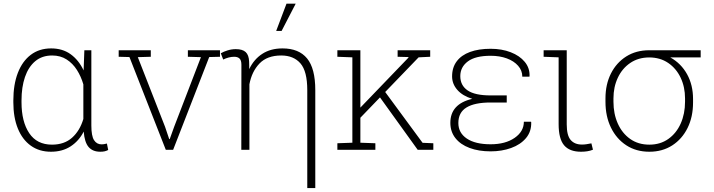

<svg xmlns="http://www.w3.org/2000/svg" viewBox="-20 -795 3787 1019"><path d="M250.5 10.3Q188 10.3 143.3 -22Q98.6 -54.2 74.7 -113Q50.8 -171.9 50.8 -252V-262.2Q50.8 -346.2 74.7 -408.2Q98.6 -470.2 143.6 -504.2Q188.5 -538.1 251.5 -538.1Q312 -538.1 355 -507.1Q397.9 -476.1 423.8 -421.4L427.7 -528.3H464.8V-128.9Q464.8 -73.7 479 -51.3Q493.2 -28.8 519.5 -28.8Q526.4 -28.8 531.7 -29.8Q537.1 -30.8 547.4 -33.2L554.2 1Q544.4 6.3 534.4 8.3Q524.4 10.3 512.2 10.3Q471.7 10.3 450.2 -14.9Q428.7 -40 424.3 -96.7Q398.9 -46.9 355 -18.3Q311 10.3 250.5 10.3ZM255.9 -27.3Q321.3 -27.3 362.5 -64.2Q403.8 -101.1 422.4 -163.6V-347.2Q410.2 -389.2 388.2 -423.8Q366.2 -458.5 333.5 -479.5Q300.8 -500.5 256.8 -500.5Q203.1 -500.5 167 -470.2Q130.9 -439.9 112.5 -386.2Q94.2 -332.5 94.2 -262.2V-252Q94.2 -149.4 135 -88.4Q175.8 -27.3 255.9 -27.3Z M859.9 0 667 -492.2 609.9 -493.7V-528.3H780.3V-493.7L711.4 -491.7L856 -122.1L877.9 -57.1H880.9L904.3 -122.1L1046.4 -491.7L977.1 -493.7V-528.3H1147.5V-493.7L1090.3 -492.2L898.9 0Z M1610.8 203.1V-316.4Q1610.8 -417 1574.5 -458.7Q1538.1 -500.5 1472.7 -500.5Q1397.9 -500.5 1357.2 -458Q1316.4 -415.5 1303.7 -347.7V0H1260.7L1261.2 -451.2Q1261.2 -474.6 1251.5 -484.1Q1241.7 -493.7 1223.1 -493.7Q1208 -493.7 1193.1 -489.7Q1178.2 -485.8 1164.6 -479L1151.9 -512.2Q1166.5 -521 1188 -527.6Q1209.5 -534.2 1231.4 -534.2Q1267.1 -534.2 1283.9 -518.6Q1300.8 -502.9 1302.2 -467.8Q1302.7 -458 1302.7 -447.8Q1302.7 -437.5 1302.7 -428.2Q1327.6 -480.5 1372.1 -509.3Q1416.5 -538.1 1479.5 -538.1Q1565.9 -538.1 1609.6 -485.1Q1653.3 -432.1 1653.3 -316.4V203.1ZM1445.8 -630.9 1500.5 -775.4H1549.3L1474.6 -630.9Z M1887.7 -165 1872.6 -203.1 2147.9 -489.3V-492.2L2090.3 -493.7V-528.3H2263.2V-493.7L2201.7 -490.7ZM1770.5 0V-34.7L1850.1 -37.6V-490.7L1770.5 -493.7V-528.3H1892.6V-37.6L1972.2 -34.7V0ZM2196.8 0 1986.3 -292.5 2012.2 -323.2 2222.7 -37.1 2279.8 -34.7V0Z M2584 8.3Q2520.5 8.3 2472.2 -9.8Q2423.8 -27.8 2397 -62Q2370.1 -96.2 2370.1 -143.1Q2370.1 -243.2 2486.3 -270.5Q2435.1 -286.1 2407.2 -317.9Q2379.4 -349.6 2379.4 -389.6Q2379.4 -437 2404.1 -469.7Q2428.7 -502.4 2474.6 -519.3Q2520.5 -536.1 2584 -536.1Q2643.1 -536.1 2690.4 -517.8Q2737.8 -499.5 2764.9 -466.8Q2792 -434.1 2790.5 -391.1L2789.6 -388.2H2752Q2752 -420.9 2729.7 -446Q2707.5 -471.2 2669.7 -485.1Q2631.8 -499 2584 -499Q2502.9 -499 2462.9 -469Q2422.9 -439 2422.9 -391.1Q2422.9 -341.8 2461.7 -315.2Q2500.5 -288.6 2583.5 -288.6H2669.4V-251H2583.5Q2499 -251 2455.8 -224.6Q2412.6 -198.2 2412.6 -142.1Q2412.6 -89.8 2457.5 -59.6Q2502.4 -29.3 2584 -29.3Q2662.1 -29.3 2711.2 -63.2Q2760.3 -97.2 2760.3 -148.9H2798.3L2799.3 -146Q2800.8 -96.7 2771.5 -62Q2742.2 -27.3 2692.6 -9.5Q2643.1 8.3 2584 8.3Z M3063.5 10.3Q3002.9 10.3 2973.9 -23.9Q2944.8 -58.1 2944.8 -136.2V-490.7L2865.2 -493.7V-528.3H2987.8V-134.8Q2987.8 -76.2 3008.8 -52Q3029.8 -27.8 3068.4 -27.8Q3081.1 -27.8 3091.8 -29.5Q3102.5 -31.2 3118.7 -34.2L3127 -0.5Q3112.8 5.4 3097.2 7.8Q3081.5 10.3 3063.5 10.3Z M3426.3 10.3Q3356.4 10.3 3304.2 -23.7Q3252 -57.6 3222.7 -117.4Q3193.4 -177.2 3193.4 -254.9V-272.9Q3193.4 -347.2 3222.4 -404.8Q3251.5 -462.4 3303.7 -495.4Q3356 -528.3 3425.3 -528.3H3698.7V-490.2H3537.6Q3594.7 -458.5 3626.5 -401.1Q3658.2 -343.8 3658.2 -269.5V-251Q3658.2 -174.8 3629.2 -116Q3600.1 -57.1 3547.9 -23.4Q3495.6 10.3 3426.3 10.3ZM3426.3 -27.3Q3484.4 -27.3 3527.1 -57.6Q3569.8 -87.9 3592.8 -139.6Q3615.7 -191.4 3615.7 -254.9V-272.9Q3615.7 -333 3592.5 -382.3Q3569.3 -431.6 3526.4 -460.9Q3483.4 -490.2 3424.8 -490.2Q3366.7 -489.7 3324.2 -460.4Q3281.7 -431.2 3258.8 -382.1Q3235.8 -333 3235.8 -272.9V-254.9Q3235.8 -190.9 3258.8 -139.4Q3281.7 -87.9 3324.5 -57.6Q3367.2 -27.3 3426.3 -27.3Z"/></svg>

Font: Roboto Slab ExtraLight
Style: Regular
Weight: 250
Designer: Google
Version: Version 2.000; ttfautohint (v1.8.1.43-b0c9)